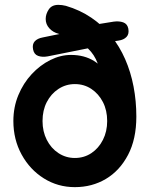

<svg xmlns="http://www.w3.org/2000/svg" viewBox="-20 -760 616 790"><path d="M288 10Q218 10 160.5 -26Q103 -62 69 -124Q35 -186 35 -262Q35 -319 55.5 -368.5Q76 -418 110.5 -455Q145 -492 187 -513Q229 -534 272 -534Q327 -534 367 -509Q407 -484 431 -440.5Q455 -397 463 -342L399 -383Q399 -441 388 -480.5Q377 -520 355 -546.5Q333 -573 299.5 -590.5Q266 -608 221 -621Q198 -627 183 -643.5Q168 -660 168 -682Q168 -702 180.5 -721Q193 -740 220 -740Q235 -740 251 -736Q309 -719 356 -687Q403 -655 437.5 -612Q472 -569 495 -516.5Q518 -464 529.5 -404Q541 -344 541 -280Q541 -188 507 -123Q473 -58 416 -24Q359 10 288 10ZM288 -110Q326 -110 356 -130Q386 -150 403.5 -184.5Q421 -219 421 -262Q421 -306 403.5 -340Q386 -374 356 -394Q326 -414 288 -414Q251 -414 220.5 -394Q190 -374 172.5 -340Q155 -306 155 -262Q155 -219 172.5 -184.5Q190 -150 220.5 -130Q251 -110 288 -110ZM176 -528Q154 -524 137 -530Q120 -536 116 -557Q112 -578 123 -590Q134 -602 156 -606L273 -630L336 -653L448 -671Q470 -674 487 -668Q504 -662 508 -642Q512 -620 500.5 -608Q489 -596 468 -593L396 -582L351 -563Z"/></svg>

Font: Quicksand Light
Style: Bold
Weight: 700
Version: Version 3.004